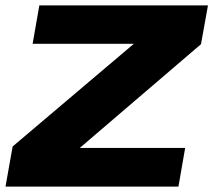

<svg xmlns="http://www.w3.org/2000/svg" viewBox="-40 -695 795 715"><path d="M-19.5 0 7 -149.5 458.5 -532H81.5L106.5 -675H734.5L708.5 -530.5L257 -144H649.5L624.5 0Z"/></svg>

Font: Anybody ExtraExpanded ExtraBold
Style: Italic
Weight: 800
Width: 8
Italic angle: -10°
Designer: Tyler Finck
Foundry: Etcetera Type Company
Version: Version 1.010; ttfautohint (v1.8.3) -l 8 -r 50 -G 200 -x 14 